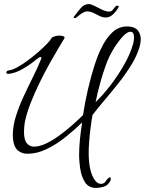

<svg xmlns="http://www.w3.org/2000/svg" viewBox="-20 -736 712 944"><path d="M452 188Q416 188 398 160Q380 132 374 91Q372 76 370.5 59.5Q369 43 369 25Q369 -10 373 -50.5Q377 -91 384 -134Q346 -97 301.5 -61.5Q257 -26 209.5 -3Q162 20 114 20Q89 20 69.5 5Q50 -10 45 -45Q44 -52 43.5 -58.5Q43 -65 43 -72Q43 -116 58 -164Q73 -212 95.5 -260.5Q118 -309 141.5 -356Q165 -403 181 -443Q183 -446 183 -448.5Q183 -451 183 -452Q183 -456 180 -456Q174 -456 158 -443Q124 -415 88 -395Q52 -375 21 -373H20Q11 -373 11 -379Q11 -388 24 -390Q41 -392 65.5 -405.5Q90 -419 117 -439Q144 -459 168.5 -480.5Q193 -502 210.5 -520Q228 -538 233 -548Q235 -553 247.5 -557Q260 -561 272 -561Q283 -561 291 -558Q299 -555 297 -548Q290 -537 270.5 -504.5Q251 -472 225.5 -426.5Q200 -381 174.5 -329Q149 -277 129.5 -226.5Q110 -176 102 -135Q100 -122 99 -110.5Q98 -99 98 -88Q98 -48 112 -31.5Q126 -15 147 -15Q173 -15 204.5 -29.5Q236 -44 268.5 -67.5Q301 -91 332 -118Q363 -145 388 -170Q398 -235 412.5 -297Q427 -359 443.5 -411Q460 -463 476 -495Q500 -547 533 -577.5Q566 -608 612 -606Q646 -603 659 -585Q672 -567 672 -543Q672 -525 666 -505Q653 -461 625.5 -416.5Q598 -372 564 -329Q530 -286 496 -246Q462 -206 435 -171Q430 -144 425.5 -109.5Q421 -75 418.5 -42Q416 -9 416 15Q416 112 449 153Q461 168 477 168Q489 168 498 158Q502 150 510 142Q516 136 520 136Q527 136 524 149Q523 153 519.5 158.5Q516 164 511 169Q504 178 486 183Q468 188 452 188ZM450 -234Q486 -268 523.5 -317Q561 -366 591.5 -420Q622 -474 635 -522Q637 -530 638 -537.5Q639 -545 639 -551Q639 -580 621 -580Q606 -580 584 -557Q529 -496 499.5 -413.5Q470 -331 450 -234ZM350 -647Q342 -647 342 -651V-652Q359 -675 376.5 -695.5Q394 -716 417 -716Q427 -716 444.5 -707Q462 -698 481.5 -688.5Q501 -679 517 -679Q527 -679 533.5 -686.5Q540 -694 545 -701Q550 -708 555 -708Q564 -708 564 -705V-703Q554 -683 537 -666.5Q520 -650 500 -650Q485 -650 469.5 -657.5Q454 -665 439 -672.5Q424 -680 408 -680Q398 -680 385 -672Q372 -664 362.5 -655.5Q353 -647 350 -647Z"/></svg>

Font: Allura
Style: Regular
Weight: 400
Designer: Robert E. Leuschke
Foundry: Robert E. Leuschke
Version: Version 1.110